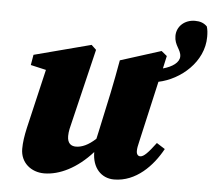

<svg xmlns="http://www.w3.org/2000/svg" viewBox="-49 -688 843 757"><g transform="rotate(5 373.0 -309.5)"><path d="M152 16C213 16 282 -18 342 -85C342 -23 378 16 429 16C516 16 581 -53 618 -121L585 -142C555 -102 538 -84 524 -84C515 -84 509 -91 509 -104C509 -114 511 -125 515 -141L570 -383C657 -401 746 -477 746 -576C746 -592 745 -604 741 -617C728 -630 713 -635 693 -635C652 -635 621 -607 621 -569C621 -531 647 -517 647 -490C647 -466 620 -447 583 -437L594 -487L572 -505L411 -454C403 -409 395 -366 386 -323L352 -165C350 -156 348 -147 346 -138C317 -111 291 -100 268 -100C250 -100 234 -109 234 -139C234 -158 239 -176 244 -196L314 -487L295 -505L70 -446L63 -405L124 -391L69 -156C62 -125 58 -98 58 -73C58 -18 101 16 152 16Z"/></g></svg>

Font: Source Serif Pro Black
Style: Italic
Weight: 900
Italic angle: -12°
Designer: Frank Grießhammer
Foundry: Adobe Systems Incorporated
Version: Version 3.001;hotconv 1.0.111;makeotfexe 2.5.65597